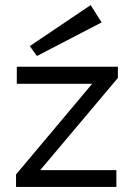

<svg xmlns="http://www.w3.org/2000/svg" viewBox="-20 -734 520 754"><path d="M43 0V-49L342 -405H46V-472H443V-428L138 -66H437V0ZM125 -514 97 -553 336 -714 379 -646Z"/></svg>

Font: Lil Grotesk
Style: Regular
Weight: 400
Designer: Bastien Sozeau
Foundry: NBR — Bastien Sozeau
Version: Version 4.002; ttfautohint (v1.8.4.7-5d5b)